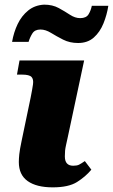

<svg xmlns="http://www.w3.org/2000/svg" viewBox="-20 -796 486 826"><path d="M207 10Q137 10 99 -17Q61 -44 61 -99Q61 -113 63 -132.5Q65 -152 73 -190L112 -377Q119 -412 122 -433.5Q125 -455 115.5 -465Q106 -475 75 -475H53L64 -536H342L272 -208Q267 -185 264 -171.5Q261 -158 260 -148Q259 -138 259 -123Q259 -83 295 -83Q311 -83 320 -87.5Q329 -92 345 -103L373 -66Q348 -36 311.5 -13Q275 10 207 10ZM316 -611Q280 -611 251.5 -625.5Q223 -640 199.5 -654.5Q176 -669 154 -669Q130 -669 119.5 -652.5Q109 -636 103 -616H32Q39 -657 56 -692.5Q73 -728 101.5 -751Q130 -774 170 -776Q206 -776 232.5 -761.5Q259 -747 281 -732.5Q303 -718 325 -718Q351 -718 361 -734.5Q371 -751 375 -771H446Q440 -732 425 -695Q410 -658 383.5 -634.5Q357 -611 316 -611Z"/></svg>

Font: Noto Serif Black
Style: Italic
Weight: 900
Italic angle: -12°
Designer: Monotype Design Team
Foundry: Monotype Imaging Inc.
Version: Version 2.013